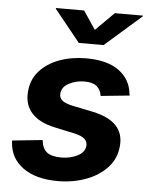

<svg xmlns="http://www.w3.org/2000/svg" viewBox="-55 -812 669 867"><g transform="rotate(5 280.0 -378.0)"><path d="M239.3 10.7Q139.6 10.7 81.1 -31.7Q22.5 -74.2 18.6 -146.5Q18.1 -151.9 18.1 -153.8L155.3 -168Q159.2 -129.9 180.4 -113.3Q201.7 -96.7 246.1 -96.7Q286.1 -96.7 318.8 -113Q351.6 -129.4 354.5 -159.2Q356 -177.7 342.5 -190.2Q329.1 -202.6 296.4 -210L205.6 -229.5Q134.3 -244.6 100.1 -282.7Q65.9 -320.8 70.3 -377.4Q73.7 -434.1 108.4 -473.1Q143.1 -512.2 198.5 -532.5Q253.9 -552.7 319.3 -552.7Q415.5 -552.7 468 -514.2Q520.5 -475.6 527.3 -413.1Q528.8 -408.2 529.3 -402.3L398.9 -389.2Q395 -417 376.7 -432.4Q358.4 -447.8 319.8 -447.8Q284.2 -447.8 252 -431.6Q219.7 -415.5 216.8 -385.3Q214.8 -366.7 227.3 -354.5Q239.7 -342.3 274.4 -334.5L369.1 -314.9Q514.2 -284.7 505.4 -173.8Q501.5 -115.7 463.9 -74.5Q426.3 -33.2 366.9 -11.2Q307.6 10.7 239.3 10.7ZM291 -767.1 346.7 -684.1 430.2 -767.1H557.6L557.1 -763.7L392.1 -619.1H279.8L163.1 -763.7L163.6 -767.1Z"/></g></svg>

Font: Inter
Style: Bold Italic
Weight: 700
Italic angle: -9.39999°
Designer: Rasmus Andersson
Foundry: rsms
Version: Version 4.001;git-9221beed3